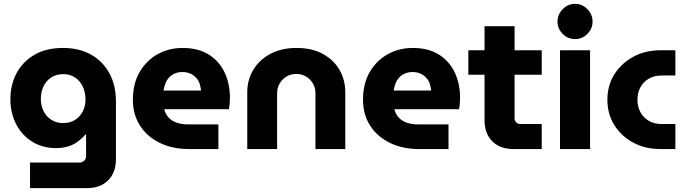

<svg xmlns="http://www.w3.org/2000/svg" viewBox="-20 -774 3555 997"><path d="M136 203V70H392Q407 70 417 60.5Q427 51 427 37V-76H424Q404 -53 381.5 -37Q359 -21 331.5 -13Q304 -5 270 -5Q202 -5 148.5 -37.5Q95 -70 64.5 -128Q34 -186 34 -260Q34 -333 65.5 -393Q97 -453 158 -489Q219 -525 307 -525Q391 -525 452.5 -490.5Q514 -456 548 -393.5Q582 -331 582 -247V53Q582 122 541.5 162.5Q501 203 430 203ZM308 -135Q344 -135 370 -151.5Q396 -168 410 -196Q424 -224 424 -258Q424 -294 410 -324Q396 -354 370 -371.5Q344 -389 308 -389Q273 -389 246.5 -372Q220 -355 206 -326Q192 -297 192 -261Q192 -226 206 -197.5Q220 -169 246.5 -152Q273 -135 308 -135Z M962 0Q875 0 809 -32.5Q743 -65 706.5 -122.5Q670 -180 670 -256Q670 -340 705 -400Q740 -460 798.5 -492.5Q857 -525 928 -525Q1009 -525 1063.5 -491Q1118 -457 1146 -398.5Q1174 -340 1174 -265Q1174 -252 1172.5 -234.5Q1171 -217 1169 -207H833Q839 -181 856 -163Q873 -145 899 -136.5Q925 -128 957 -128H1114V0ZM829 -304H1024Q1022 -320 1018 -335Q1014 -350 1005.5 -361.5Q997 -373 986 -381.5Q975 -390 960.5 -395Q946 -400 928 -400Q905 -400 887 -392Q869 -384 857 -370.5Q845 -357 838.5 -339.5Q832 -322 829 -304Z M1264 0V-295Q1264 -359 1295 -411Q1326 -463 1383.5 -494Q1441 -525 1520 -525Q1600 -525 1656.5 -494Q1713 -463 1743 -411Q1773 -359 1773 -295V0H1618V-291Q1618 -318 1605 -340.5Q1592 -363 1569.5 -376.5Q1547 -390 1519 -390Q1490 -390 1467.5 -376.5Q1445 -363 1432 -340.5Q1419 -318 1419 -291V0Z M2157 0Q2070 0 2004 -32.5Q1938 -65 1901.5 -122.5Q1865 -180 1865 -256Q1865 -340 1900 -400Q1935 -460 1993.5 -492.5Q2052 -525 2123 -525Q2204 -525 2258.5 -491Q2313 -457 2341 -398.5Q2369 -340 2369 -265Q2369 -252 2367.5 -234.5Q2366 -217 2364 -207H2028Q2034 -181 2051 -163Q2068 -145 2094 -136.5Q2120 -128 2152 -128H2309V0ZM2024 -304H2219Q2217 -320 2213 -335Q2209 -350 2200.5 -361.5Q2192 -373 2181 -381.5Q2170 -390 2155.5 -395Q2141 -400 2123 -400Q2100 -400 2082 -392Q2064 -384 2052 -370.5Q2040 -357 2033.5 -339.5Q2027 -322 2024 -304Z M2647 0Q2576 0 2536 -40.5Q2496 -81 2496 -150V-638H2652V-159Q2652 -147 2660.5 -138.5Q2669 -130 2681 -130H2793V0ZM2412 -386V-513H2793V-386Z M2888 0V-513H3044V0ZM2966 -571Q2929 -571 2902 -598Q2875 -625 2875 -662Q2875 -699 2902 -726.5Q2929 -754 2966 -754Q3003 -754 3030 -726.5Q3057 -699 3057 -662Q3057 -625 3030 -598Q3003 -571 2966 -571Z M3410 0Q3330 0 3268 -33.5Q3206 -67 3170 -124.5Q3134 -182 3134 -256Q3134 -330 3170 -387.5Q3206 -445 3268 -479Q3330 -513 3410 -513H3487V-382H3416Q3377 -382 3349 -365.5Q3321 -349 3305.5 -320.5Q3290 -292 3290 -256Q3290 -220 3305.5 -191.5Q3321 -163 3349 -146.5Q3377 -130 3416 -130H3487V0Z"/></svg>

Font: MuseoModerno Thin
Style: Bold
Weight: 700
Version: Version 1.003